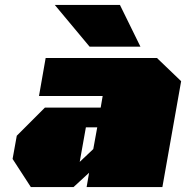

<svg xmlns="http://www.w3.org/2000/svg" viewBox="-20 -758 754 778"><path d="M343 -569 202 -738H466L549 -569ZM105 0 31 -114 48 -208 162 -322H388L396 -369H138L165 -523H616L714 -429L638 0H331L341 -58L278 0ZM303 -102 358 -154 374 -242H328Z"/></svg>

Font: Tomorrow Black
Style: Italic
Weight: 900
Italic angle: -10°
Designer: Tony de Marco, Monica Rizzolli
Foundry: Just in Type
Version: Version 2.002